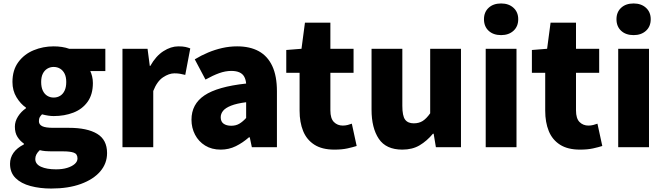

<svg xmlns="http://www.w3.org/2000/svg" viewBox="-20 -851 3843 1110"><path d="M276 239Q211 239 156.5 224.5Q102 210 70 178.5Q38 147 38 96Q38 61 58 32.5Q78 4 118 -16V-21Q96 -36 81 -59.5Q66 -83 66 -119Q66 -149 84 -177.5Q102 -206 130 -225V-229Q99 -250 75.5 -288.5Q52 -327 52 -377Q52 -446 86 -492Q120 -538 174.5 -560.5Q229 -583 290 -583Q315 -583 338 -579.5Q361 -576 380 -569H589V-440H502Q508 -428 512.5 -409.5Q517 -391 517 -371Q517 -305 486.5 -262.5Q456 -220 404.5 -200Q353 -180 290 -180Q276 -180 259 -182.5Q242 -185 223 -190Q214 -181 209.5 -173Q205 -165 205 -150Q205 -131 224 -121.5Q243 -112 289 -112H379Q484 -112 541.5 -77.5Q599 -43 599 34Q599 94 559.5 140Q520 186 447.5 212.5Q375 239 276 239ZM290 -287Q311 -287 327.5 -297Q344 -307 353.5 -327Q363 -347 363 -377Q363 -406 353.5 -425Q344 -444 327.5 -454Q311 -464 290 -464Q270 -464 253.5 -454Q237 -444 227.5 -425Q218 -406 218 -377Q218 -347 227.5 -327Q237 -307 253.5 -297Q270 -287 290 -287ZM304 128Q341 128 368.5 119.5Q396 111 412 97Q428 83 428 65Q428 39 406.5 31.5Q385 24 345 24H291Q260 24 242 22.5Q224 21 210 17Q197 29 190.5 41.5Q184 54 184 68Q184 98 217 113Q250 128 304 128Z M688 0V-569H833L846 -470H849Q881 -527 924.5 -555Q968 -583 1011 -583Q1037 -583 1052.5 -579.5Q1068 -576 1080 -571L1051 -418Q1035 -422 1021 -424.5Q1007 -427 988 -427Q957 -427 922.5 -404Q888 -381 866 -325V0Z M1256 14Q1204 14 1166 -9.5Q1128 -33 1107.5 -72.5Q1087 -112 1087 -159Q1087 -249 1162 -299.5Q1237 -350 1403 -368Q1401 -391 1392 -407.5Q1383 -424 1364.5 -432.5Q1346 -441 1317 -441Q1283 -441 1247 -428Q1211 -415 1168 -391L1106 -508Q1144 -531 1183.5 -547.5Q1223 -564 1265 -573.5Q1307 -583 1351 -583Q1425 -583 1476 -555Q1527 -527 1554 -469.5Q1581 -412 1581 -323V0H1436L1424 -57H1419Q1384 -26 1343.5 -6Q1303 14 1256 14ZM1317 -124Q1344 -124 1364 -136Q1384 -148 1403 -169V-260Q1348 -253 1315.5 -240Q1283 -227 1269.5 -210Q1256 -193 1256 -173Q1256 -148 1272.5 -136Q1289 -124 1317 -124Z M1913 14Q1842 14 1797.5 -14.5Q1753 -43 1732.5 -93.5Q1712 -144 1712 -211V-430H1635V-562L1723 -569L1743 -720H1890V-569H2024V-430H1890V-213Q1890 -166 1910.5 -145.5Q1931 -125 1962 -125Q1976 -125 1990 -128.5Q2004 -132 2014 -136L2042 -7Q2020 0 1988.5 7Q1957 14 1913 14Z M2306 14Q2212 14 2170 -48.5Q2128 -111 2128 -217V-569H2306V-239Q2306 -181 2322 -159.5Q2338 -138 2372 -138Q2402 -138 2423.5 -151.5Q2445 -165 2467 -196V-569H2645V0H2500L2487 -78H2483Q2448 -36 2406 -11Q2364 14 2306 14Z M2788 0V-569H2966V0ZM2877 -648Q2832 -648 2805 -673Q2778 -698 2778 -740Q2778 -781 2805 -806Q2832 -831 2877 -831Q2921 -831 2948.5 -806Q2976 -781 2976 -740Q2976 -698 2948.5 -673Q2921 -648 2877 -648Z M3333 14Q3262 14 3217.5 -14.5Q3173 -43 3152.5 -93.5Q3132 -144 3132 -211V-430H3055V-562L3143 -569L3163 -720H3310V-569H3444V-430H3310V-213Q3310 -166 3330.5 -145.5Q3351 -125 3382 -125Q3396 -125 3410 -128.5Q3424 -132 3434 -136L3462 -7Q3440 0 3408.5 7Q3377 14 3333 14Z M3554 0V-569H3732V0ZM3643 -648Q3598 -648 3571 -673Q3544 -698 3544 -740Q3544 -781 3571 -806Q3598 -831 3643 -831Q3687 -831 3714.5 -806Q3742 -781 3742 -740Q3742 -698 3714.5 -673Q3687 -648 3643 -648Z"/></svg>

Font: Noto Sans HK Thin Black
Style: Regular
Weight: 900
Version: Version 2.004-H2;hotconv 1.0.118;makeotfexe 2.5.65603